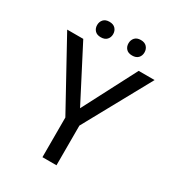

<svg xmlns="http://www.w3.org/2000/svg" viewBox="-205 -992 1012 1111"><g transform="rotate(30 300.5 -436.5)"><path d="M299.3 -354 484.9 -710.9H591.3L346.2 -265.1V0H252.4V-265.1L7.3 -710.9H114.7ZM144 -820.8Q144 -842.8 157.5 -857.7Q170.9 -872.6 197.3 -872.6Q223.6 -872.6 237.3 -857.7Q251 -842.8 251 -820.8Q251 -798.8 237.3 -784.2Q223.6 -769.5 197.3 -769.5Q170.9 -769.5 157.5 -784.2Q144 -798.8 144 -820.8ZM354 -819.8Q354 -841.8 367.4 -856.9Q380.9 -872.1 407.2 -872.1Q433.6 -872.1 447.3 -856.9Q460.9 -841.8 460.9 -819.8Q460.9 -797.9 447.3 -783.2Q433.6 -768.6 407.2 -768.6Q380.9 -768.6 367.4 -783.2Q354 -797.9 354 -819.8Z"/></g></svg>

Font: Roboto
Style: Regular
Weight: 400
Designer: Google
Version: Version 2.001047; 2015